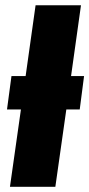

<svg xmlns="http://www.w3.org/2000/svg" viewBox="-20 -715 342 735"><path d="M301.8 -423.8 285.2 -295.9H233.9L191.9 0H18.1L60.1 -295.9H6.8L23.9 -423.8H78.1L116.2 -694.8H290L252 -423.8Z"/></svg>

Font: Fira Sans Compressed ExtraBold
Style: Italic
Weight: 800
Width: 3
Italic angle: -8°
Designer: Carrois Corporate & Edenspiekermann AG
Foundry: Carrois Corporate GbR & Edenspiekermann AG
Version: Version 4.203;PS 004.203;hotconv 1.0.88;makeotf.lib2.5.64775